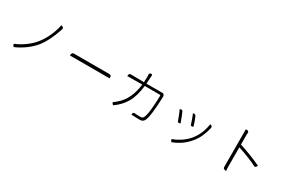

<svg xmlns="http://www.w3.org/2000/svg" viewBox="97 -1998 4805 3283"><g transform="rotate(30 2500.0 -356.5)"><path d="M723 -728Q783 -712 770 -676Q761 -650 757 -638Q676 -405 577 -277Q509 -189 408 -114Q307 -40 202 4Q158 -42 194 -55Q266 -80 366 -151Q467 -223 535 -310Q602 -396 652 -507Q702 -619 723 -728Z M1108 -353Q1108 -415 1148 -415H1851Q1891 -415 1891 -375V-353H1108Z M2472 -777Q2493 -777 2492 -756L2489 -701Q2488 -659 2482 -590H2807Q2846 -574 2840 -527Q2827 -145 2779 -48Q2764 -20 2742 -8Q2721 3 2684 3Q2617 3 2527 -2Q2521 -56 2567 -51Q2614 -46 2674 -46Q2719 -46 2733 -77Q2762 -133 2775 -279Q2789 -426 2788 -524Q2789 -541 2770 -541H2477Q2452 -327 2376 -199Q2301 -72 2172 16Q2125 -22 2155 -39Q2163 -41 2210 -82Q2391 -235 2428 -541L2133 -538Q2133 -594 2173 -594L2432 -590Q2437 -647 2437 -700L2434 -738Q2432 -777 2472 -777Z M3423 -549Q3471 -565 3489 -518Q3527 -429 3547 -352Q3500 -334 3492 -362Q3493 -366 3465 -442Q3438 -518 3423 -549ZM3774 -536Q3829 -519 3817 -484Q3774 -293 3673 -167Q3548 -10 3352 64Q3309 20 3346 7Q3400 -8 3485 -63Q3570 -119 3631 -194Q3746 -336 3774 -536ZM3191 -497Q3238 -516 3250 -489Q3273 -441 3328 -292Q3280 -274 3270 -302Q3268 -313 3236 -394Q3204 -475 3191 -497Z M4408 22Q4346 22 4346 -18L4344 -764H4368Q4408 -764 4404 -719L4402 -694Q4402 -669 4402 -666Q4402 -666 4402 -496Q4502 -465 4626 -417Q4750 -369 4835 -327Q4813 -274 4782 -289Q4735 -317 4614 -365Q4494 -413 4402 -441Q4403 -276 4403 -84Q4403 -13 4408 22Z"/></g></svg>

Font: Swei Half Moon CJK SC
Style: Light
Weight: 300
Version: Version 2.071